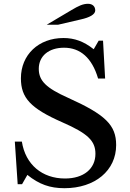

<svg xmlns="http://www.w3.org/2000/svg" viewBox="-20 -980 685 1010"><path d="M73 -11H96L124 -60C186 -10 243 10 319 10C480 10 591 -83 591 -217C591 -322 535 -377 337 -466C223 -517 184 -555 184 -618C184 -685 236 -729 317 -729C402 -729 464 -676 496 -567H533L522 -766H499L473 -721C421 -762 372 -780 314 -780C183 -780 90 -692 90 -568C90 -465 141 -410 307 -337C442 -278 482 -239 482 -171C482 -92 420 -41 322 -41C202 -41 114 -114 95 -235H58ZM286 -850 406 -878C451 -888 481 -904 481 -925C481 -947 466 -960 443 -960C416 -960 393 -949 356 -927L226 -850Z"/></svg>

Font: Libre Baskerville
Style: Regular
Weight: 400
Designer: Pablo Impallari, Rodrigo Fuenzalida
Foundry: Pablo Impallari, Rodrigo Fuenzalida
Version: Version 1.051;Glyphs 3.2.3 (3260)